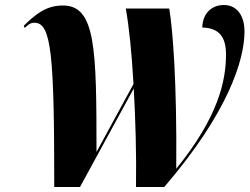

<svg xmlns="http://www.w3.org/2000/svg" viewBox="-20 -748 998 768"><path d="M197 0H300L515 -394C522 -270 526 -131 524 0H637C893 -298 958 -509 958 -622C958 -684 929 -728 875 -728C832 -728 791 -700 789 -638C857 -636 884 -600 884 -530C884 -426 854 -281 685 -73C688 -420 671 -630 657 -714H483C496 -644 507 -536 514 -412L366 -140C366 -553 363 -726 232 -726C168 -726 127 -696 75 -645L79 -636C92 -649 101 -657 118 -657C186 -657 197 -527 197 0Z"/></svg>

Font: Noto Serif Display Condensed Black
Style: Italic
Weight: 900
Width: 3
Italic angle: -12°
Designer: Monotype Design Team
Foundry: Monotype Imaging Inc.
Version: Version 2.009